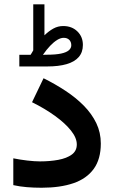

<svg xmlns="http://www.w3.org/2000/svg" viewBox="-20 -883 536 902"><path d="M201.2 -626 181.6 -625.5Q199.1 -650.6 216.1 -668.3Q233 -686 249.1 -695.7Q265.1 -705.3 279.3 -705.3Q295.9 -705.3 305.4 -695.7Q314.9 -686 314.9 -670.4Q314.9 -657 303.6 -647Q292.3 -636.9 267.1 -631.4Q242 -626 201.2 -626ZM123.7 -625.5H70.8V-570.8H201.7Q255.4 -570.8 292.7 -581.6Q330.1 -592.4 349.8 -614.9Q369.4 -637.5 369.4 -671.9Q369.4 -710.2 343.6 -735.4Q317.7 -760.7 276.9 -760.7Q252.3 -760.7 230.8 -748.9Q209.2 -737 188.8 -717.1V-862.8H136.2V-646.5Q133.7 -641.6 130.4 -636.3Q127.1 -631.1 123.7 -625.5ZM168 -124.8Q142 -124.8 108.1 -128.8Q74.2 -132.8 42.5 -139.2V-13.3Q72.9 -6.5 105.6 -3.8Q138.3 -1 175.3 -1Q262.7 -1 324.9 -22.3Q387.1 -43.7 420.4 -89.6Q453.6 -135.4 453.6 -208.8Q453.6 -260.3 432.5 -304.3Q411.3 -348.3 374.1 -386.2Q336.8 -424 288.1 -456.1Q239.5 -488.2 184.6 -515.4L130.5 -402.8Q191.9 -372.4 239.3 -337.9Q286.6 -303.5 313.7 -269.3Q340.8 -235.2 340.8 -204.4Q340.8 -173.9 317.1 -156.7Q293.4 -139.5 254.1 -132.1Q214.7 -124.8 168 -124.8Z"/></svg>

Font: Vazirmatn
Style: Regular
Weight: 400
Designer: Saber Rastikerdar
Foundry: Saber Rastikerdar
Version: Version 33.003;September 2, 2022;FontCreator 14.0.0.2862 64-